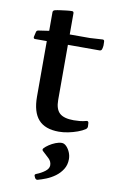

<svg xmlns="http://www.w3.org/2000/svg" viewBox="-97 -664 594 985"><g transform="rotate(10 200.0 -171.5)"><path d="M236 8Q164 8 129.5 -31Q95 -70 95 -150V-477L98 -493V-590Q98 -599 108 -602Q120 -605 135.5 -607Q151 -609 167 -611Q183 -613 196 -613Q205 -613 205 -603V-152Q205 -104 227.5 -83.5Q250 -63 301 -63Q316 -63 332.5 -64.5Q349 -66 367 -71Q376 -73 378 -63L379 -46Q380 -37 372 -30Q356 -19 332.5 -10.5Q309 -2 284 3Q259 8 236 8ZM34 -439Q25 -439 26 -449L32 -475Q34 -484 44 -485L98 -493H310L376 -497Q385 -497 385 -487Q386 -478 385.5 -468Q385 -458 382 -448Q379 -439 370 -439ZM172 270Q164 272 158 263L154 254Q150 246 159 242Q185 232 204 217.5Q223 203 223 186Q223 166 208 151.5Q193 137 174 120Q167 114 173 106Q182 96 197 86Q212 76 229.5 69Q247 62 262 62Q275 62 286.5 74Q298 86 305 103Q312 120 312 138Q312 168 297.5 191Q283 214 261 230Q239 246 215 255.5Q191 265 172 270Z"/></g></svg>

Font: Hahmlet Medium
Style: Regular
Weight: 500
Version: Version 1.002